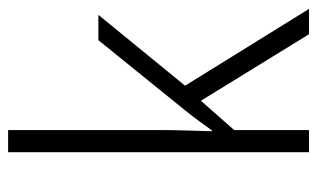

<svg xmlns="http://www.w3.org/2000/svg" viewBox="-178 -622 800 485"><g transform="rotate(-90 222.5 -380.0)"><path d="M136 -373V-760H80V0H136V-189L210 -273L378 0H442L248 -313L427 -532H363L185 -312C168 -291 150 -266 135 -245H133C134 -288 136 -331 136 -373Z"/></g></svg>

Font: Noto Sans Armenian SemiCondensed Light
Style: Regular
Weight: 300
Width: 4
Designer: Monotype Design Team
Foundry: Monotype Imaging Inc.
Version: Version 2.008